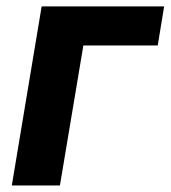

<svg xmlns="http://www.w3.org/2000/svg" viewBox="-20 -565 520 585"><path d="M480.1 -545.5H106.9L16 0H162.6L234 -426.5H460.6Z"/></svg>

Font: Magic Ui Pro
Style: Bold Italic
Weight: 700
Italic angle: -9.39999°
Designer: Stefan Endress, Andreas Faust
Version: Version 1.000;FEAKit 1.0